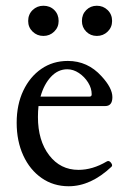

<svg xmlns="http://www.w3.org/2000/svg" viewBox="-20 -637 441 668"><path d="M219 11Q166 11 125 -17.5Q84 -46 61 -96Q38 -146 38 -210Q38 -273 61 -321.5Q84 -370 124 -397.5Q164 -425 216 -425Q285 -425 333 -372Q371 -331 371 -299Q371 -268 346 -268H114Q112 -250 112 -230Q112 -148 151 -97Q190 -46 253 -46Q302 -46 351 -75Q359 -80 366 -71Q373 -62 368 -57Q296 11 219 11ZM214 -396Q182 -396 157.5 -370Q133 -344 121 -301H292Q299 -301 299 -309Q299 -330 286.5 -350Q274 -370 254.5 -383Q235 -396 214 -396ZM131 -512Q109 -512 93.5 -527Q78 -542 78 -564Q78 -587 93.5 -602Q109 -617 131 -617Q154 -617 169 -602Q184 -587 184 -564Q184 -542 168.5 -527Q153 -512 131 -512ZM317 -512Q295 -512 280 -527Q265 -542 265 -564Q265 -587 280 -602Q295 -617 317 -617Q339 -617 354.5 -602Q370 -587 370 -564Q370 -542 354.5 -527Q339 -512 317 -512Z"/></svg>

Font: Junicode
Style: Regular
Weight: 400
Designer: Peter S. Baker
Version: Version 2.100; ttfautohint (v1.8.4)